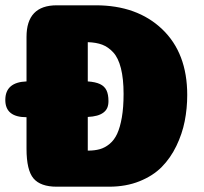

<svg xmlns="http://www.w3.org/2000/svg" viewBox="-31 -704 771 724"><path d="M330 -684Q486 -684 580.5 -594Q675 -504 675 -346Q675 -295 665.5 -247Q656 -199 634 -153.5Q612 -108 579 -74.5Q546 -41 495 -20.5Q444 0 380 0H183Q122 0 95.5 -31Q69 -62 69 -143V-262Q-11 -262 -11 -327Q-11 -394 69 -397V-565Q69 -684 183 -684ZM300 -136Q326 -136 345.5 -141.5Q365 -147 382.5 -161.5Q400 -176 411 -200Q422 -224 428.5 -261.5Q435 -299 435 -350Q435 -407 425 -446.5Q415 -486 396 -506.5Q377 -527 354.5 -535.5Q332 -544 300 -545V-397Q329 -395 346 -387Q363 -379 370.5 -363.5Q378 -348 378 -323Q378 -308 373.5 -297.5Q369 -287 359 -279.5Q349 -272 334.5 -268Q320 -264 300 -263Z"/></svg>

Font: Coiny
Style: Regular
Weight: 400
Version: Version 001.001